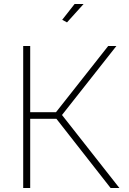

<svg xmlns="http://www.w3.org/2000/svg" viewBox="-20 -940 646 960"><path d="M315 -828 291 -841 353 -920H398ZM96 0V-710H131V-379H260L521 -710H562L290 -365L577 0H533L262 -346H131V0Z"/></svg>

Font: Raleway-v4020 ExtraLight
Style: Regular
Weight: 275
Designer: Matt McInerney, Pablo Impallari, Rodrigo Fuenzalida
Foundry: Matt McInerney, Pablo Impallari, Rodrigo Fuenzalida
Version: Version 4.020;PS 004.020;hotconv 1.0.88;makeotf.lib2.5.64775